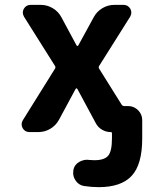

<svg xmlns="http://www.w3.org/2000/svg" viewBox="-20 -566 632 793"><path d="M295.9 -378.9Q297.9 -376 299.8 -376Q301.8 -376 303.7 -378.9L367.2 -495.1Q379.9 -518.6 402.8 -532.2Q425.8 -545.9 452.1 -545.9H490.2Q508.8 -545.9 518.6 -529.3Q522.5 -521.5 522.5 -513.7Q522.5 -505.9 517.6 -497.1L389.6 -293.9Q385.7 -288.1 389.6 -282.2L482.4 -133.8Q486.3 -127.9 494.1 -127.9H509.8Q533.2 -127.9 550.3 -110.8Q567.4 -93.8 567.4 -70.3V5.9Q567.4 113.3 523.9 160.2Q480.5 207 387.7 207Q357.4 207 326.2 202.1Q303.7 198.2 291 177.7Q282.2 164.1 282.2 148.4Q282.2 141.6 283.2 134.8Q288.1 113.3 307.6 102.5Q323.2 93.8 340.8 93.8Q344.7 93.8 349.6 94.7Q360.4 95.7 370.1 95.7Q411.1 95.7 426.8 77.1Q442.4 58.6 442.4 5.9V-15.6Q442.4 -20.5 437.5 -20.5Q418 -20.5 401.4 -30.3Q384.8 -40 376 -56.6L299.8 -198.2Q297.9 -201.2 295.9 -201.2Q293.9 -201.2 292 -198.2L223.6 -71.3Q210.9 -47.9 188 -34.2Q165 -20.5 138.7 -20.5H101.6Q83 -20.5 73.2 -37.1Q69.3 -44.9 69.3 -52.7Q69.3 -61.5 74.2 -69.3L207 -282.2Q210.9 -288.1 207 -293.9L79.1 -497.1Q74.2 -505.9 74.2 -513.7Q74.2 -521.5 78.1 -529.3Q87.9 -545.9 106.4 -545.9H148.4Q174.8 -545.9 197.8 -532.2Q220.7 -518.6 233.4 -495.1Z"/></svg>

Font: Gen Jyuu Gothic P Bold
Style: Bold
Weight: 700
Designer: [Source Han Sans]
Ryoko NISHIZUKA  (kana & ideographs); Paul D. Hunt (Latin, Greek & Cyrillic); Wenlong ZHANG  (bopomofo
Version: Version 1.002.20150607